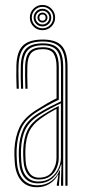

<svg xmlns="http://www.w3.org/2000/svg" viewBox="-20 -770 355 796"><path d="M251 0V-492.5Q251 -549 229.2 -573.5Q207.5 -598 157.5 -598Q105.2 -598 82 -574.8Q58.8 -551.5 57 -498.5Q56.2 -476.8 56.8 -451.5Q57.2 -426.2 58 -402H49Q48 -427 47.6 -452Q47.2 -477 48 -498.8Q49.8 -556.2 75.2 -581.1Q100.8 -606 157.5 -606Q212.5 -606 236.2 -579.6Q260 -553.2 260 -492.5V0ZM233 0V-22.2L235 -87.8H233Q224.5 -56 199.8 -32.9Q175 -9.8 136.8 -9.8Q102 -9.8 81.9 -33.2Q61.8 -56.8 59.2 -100.2Q58.2 -116.8 57.9 -127.6Q57.5 -138.5 58.2 -150.8Q60.2 -198 76.1 -234.1Q92 -270.2 137 -299Q160 -313.5 186.9 -327.4Q213.8 -341.2 232.8 -350V-492.5Q232.8 -540.5 215.4 -561.4Q198 -582.2 157.5 -582.2Q115 -582.2 95.9 -562.6Q76.8 -543 75.2 -497.8Q74.5 -476 74.9 -450.8Q75.2 -425.5 76 -402H67.2Q66.2 -426.2 65.9 -451.8Q65.5 -477.2 66.2 -498Q67.8 -547.2 89 -568.8Q110.2 -590.2 157.5 -590.2Q202.8 -590.2 222.4 -567.5Q242 -544.8 242 -492.5V0ZM133 6.2Q90.8 6.2 67.4 -21.8Q44 -49.8 41 -99.2Q39.8 -115.5 39.6 -128.6Q39.5 -141.8 40 -151.8Q42.5 -202.5 60.8 -241.9Q79 -281.2 129.2 -313.2Q152.5 -328 172.9 -340Q193.2 -352 214.5 -362.2V-492.5Q214.5 -527.8 202.8 -547Q191 -566.2 157.5 -566.2Q123.2 -566.2 108.9 -549.6Q94.5 -533 93.5 -497Q92.8 -478 93 -455.1Q93.2 -432.2 94.2 -402H85.2Q84.2 -432.5 84 -455.4Q83.8 -478.2 84.2 -497.5Q85.8 -538 102.5 -556.1Q119.2 -574.2 157.5 -574.2Q195.5 -574.2 209.6 -553.5Q223.8 -532.8 223.8 -492.5V-356.5Q199.2 -345 176.1 -332Q153 -319 132.5 -305.8Q85.5 -275.8 68.4 -238.1Q51.2 -200.5 49 -151.2Q48.5 -137.8 48.8 -127.1Q49 -116.5 50 -99.8Q53 -52.5 74.9 -27.1Q96.8 -1.8 135 -1.8Q167.8 -1.8 191.8 -18.9Q215.8 -36 227.2 -64.2H229.2L224.8 -9.2V0H215.5V-4.5L221.8 -45H220Q207.2 -21.2 184.5 -7.5Q161.8 6.2 133 6.2ZM139.2 -17.5Q170.2 -17.5 191 -33.1Q211.8 -48.8 222.1 -71.6Q232.5 -94.5 232.5 -115.5V-341.8Q212 -332.2 187.1 -318.9Q162.2 -305.5 141 -292Q102.2 -266.8 85.6 -233.5Q69 -200.2 67 -149Q66.5 -136 67 -125.9Q67.5 -115.8 68.2 -101Q70.8 -59.5 89.5 -38.5Q108.2 -17.5 139.2 -17.5ZM140.5 -25.8Q112.2 -25.8 96.1 -45.9Q80 -66 77.5 -101.5Q75.5 -129 76.2 -148.8Q78.2 -198.5 93.9 -229.9Q109.5 -261.2 144.8 -285Q161.2 -296.2 182.4 -308.5Q203.5 -320.8 223.5 -330.5V-114.8Q223.5 -94.2 215 -73.6Q206.5 -53 188.2 -39.4Q170 -25.8 140.5 -25.8ZM141.5 -33.5Q180 -33.5 197.1 -59.6Q214.2 -85.8 214.2 -114.5V-319Q198.5 -310.5 181.9 -300.4Q165.2 -290.2 148.2 -278Q115.8 -254.8 101.4 -225.8Q87 -196.8 85.2 -148.5Q85 -137.8 85.2 -127.2Q85.5 -116.8 86.2 -102.5Q88.2 -71.2 102.4 -52.4Q116.5 -33.5 141.5 -33.5ZM156 -644.8Q134.2 -644.8 119 -660Q103.8 -675.2 103.8 -697Q103.8 -718.8 119 -734.1Q134.2 -749.5 156 -749.5Q177.8 -749.5 193.1 -734.1Q208.5 -718.8 208.5 -697Q208.5 -675.2 193.1 -660Q177.8 -644.8 156 -644.8ZM156 -652.8Q174.5 -652.8 187.5 -665.8Q200.5 -678.8 200.5 -697Q200.5 -715.5 187.5 -728.5Q174.5 -741.5 156 -741.5Q137.8 -741.5 124.8 -728.5Q111.8 -715.5 111.8 -697Q111.8 -678.8 124.8 -665.8Q137.8 -652.8 156 -652.8ZM156 -660.5Q140.8 -660.5 130.1 -671.1Q119.5 -681.8 119.5 -697Q119.5 -712.2 130.1 -722.9Q140.8 -733.5 156 -733.5Q171.2 -733.5 181.9 -722.9Q192.5 -712.2 192.5 -697Q192.5 -681.8 181.9 -671.1Q171.2 -660.5 156 -660.5ZM156 -668.5Q167.8 -668.5 176.1 -676.9Q184.5 -685.2 184.5 -697Q184.5 -708.8 176.1 -717.1Q167.8 -725.5 156 -725.5Q144.2 -725.5 135.9 -717.1Q127.5 -708.8 127.5 -697Q127.5 -685.2 135.9 -676.9Q144.2 -668.5 156 -668.5ZM156 -676.5Q147.5 -676.5 141.5 -682.5Q135.5 -688.5 135.5 -697Q135.5 -705.5 141.5 -711.6Q147.5 -717.8 156 -717.8Q164.5 -717.8 170.6 -711.6Q176.8 -705.5 176.8 -697Q176.8 -688.5 170.6 -682.5Q164.5 -676.5 156 -676.5ZM156 -684.2Q169 -684.2 169 -697Q169 -710 156 -710Q143.2 -710 143.2 -697Q143.2 -684.2 156 -684.2Z"/></svg>

Font: Big Shoulders Inline Display Light
Style: Regular
Weight: 300
Designer: Patric King
Foundry: XO Type Co
Version: Version 1.000